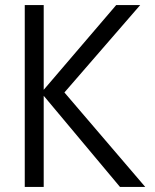

<svg xmlns="http://www.w3.org/2000/svg" viewBox="-20 -740 615 760"><path d="M78 0V-720H153V0ZM144 -374 440 -720H535L235 -374ZM455 0 142 -374H235L555 0Z"/></svg>

Font: Instrument Sans SemiCondensed
Style: Regular
Weight: 400
Width: 4
Designer: Rodrigo Fuenzalida
Foundry: fragTYPE
Version: Version 1.000;gftools[0.9.28]